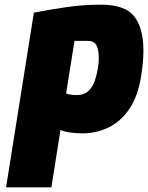

<svg xmlns="http://www.w3.org/2000/svg" viewBox="-20 -565 634 822"><path d="M6 237 125 -511Q204 -526 271.5 -535.5Q339 -545 412 -545Q515 -545 554.5 -495Q594 -445 594 -348Q594 -323 591.5 -295.5Q589 -268 584 -238Q570 -151 533 -97.5Q496 -44 444 -19Q392 6 333 6Q305 6 278.5 2Q252 -2 239 -9L200 237ZM309 -158Q332 -158 349.5 -168.5Q367 -179 379.5 -204.5Q392 -230 399 -274Q401 -285 402 -294.5Q403 -304 403 -313Q403 -354 392.5 -372Q382 -390 356 -390H299L263 -165Q267 -163 274 -161.5Q281 -160 290 -159Q299 -158 309 -158Z"/></svg>

Font: Exo Thin Black
Style: Italic
Weight: 900
Italic angle: -9°
Version: Version 2.000